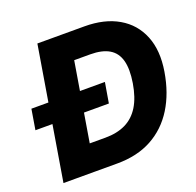

<svg xmlns="http://www.w3.org/2000/svg" viewBox="-127 -862 1018 997"><g transform="rotate(-20 382.0 -364.0)"><path d="M355.5 0H134.3L158.2 -147H343.8Q408.7 -147 455.8 -169.9Q502.9 -192.9 532.5 -241Q562 -289.1 574.2 -363.8Q586.4 -439 573.5 -486.8Q560.5 -534.7 521.7 -557.6Q482.9 -580.6 417.5 -580.6H227.1L251.5 -727.5H439Q549.8 -727.5 625.7 -683.3Q701.7 -639.2 734.6 -557.6Q767.6 -476.1 749 -363.8Q730.5 -251.5 679.7 -169.9Q628.9 -88.4 547.9 -44.2Q466.8 0 355.5 0ZM353.5 -727.5 232.9 0H58.6L179.2 -727.5ZM15.6 -307.6 34.2 -419.9H440.4L421.4 -307.6Z"/></g></svg>

Font: Inter 24pt ExtraBold
Style: Italic
Weight: 800
Italic angle: -9.3988°
Designer: Rasmus Andersson
Foundry: rsms
Version: Version 4.001;git-66647c0bb